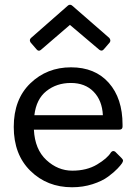

<svg xmlns="http://www.w3.org/2000/svg" viewBox="-20 -783 578 810"><path d="M266 -759Q270 -763 275.5 -763Q281 -763 286 -758L441 -623Q449 -613 443 -604L418 -575Q410 -565 399 -573L275 -678L153 -573Q143 -564 134 -575L109 -604Q102 -615 111 -623ZM483 -236H123Q127 -153 175.5 -108Q224 -63 285 -63Q346 -63 389.5 -89Q433 -115 448 -140Q456 -150 466 -143L493 -116Q499 -110 499 -105.5Q499 -101 494.5 -94Q490 -87 476 -72Q462 -57 436.5 -38Q411 -19 370.5 -6Q330 7 284 7Q179 7 108.5 -62Q38 -131 38 -247.5Q38 -364 108 -431.5Q178 -499 279.5 -499Q381 -499 439 -433.5Q497 -368 497 -257Q497 -253 497 -249Q497 -236 483 -236ZM125 -297H414Q411 -359 375 -396Q339 -433 279 -433Q219 -433 176 -399Q133 -365 125 -297Z"/></svg>

Font: Sanchez
Style: Regular
Weight: 400
Designer: Daniel Hernández
Foundry: LatinoType
Version: Version 1.001